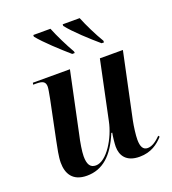

<svg xmlns="http://www.w3.org/2000/svg" viewBox="-140 -872 887 988"><g transform="rotate(-20 303.5 -378.0)"><path d="M310 -606H324L323 -615C297 -660 266 -723 249 -766H155V-757C189 -714 264 -646 310 -606ZM471 -606H484V-615C457 -660 427 -721 409 -766H316V-757C350 -713 424 -646 471 -606ZM456 10C519 10 558 -20 587 -52L582 -59C559 -36 535 -18 510 -18C485 -18 474 -38 474 -77C474 -102 480 -147 486 -177L562 -536H436L369 -217C352 -131 289 -25 229 -25C197 -25 185 -48 185 -91C185 -116 193 -166 202 -204L272 -536H69L67 -526H83C118 -526 134 -519 134 -491C134 -480 129 -455 124 -428L80 -214C73 -179 63 -133 63 -100C63 -41 89 9 168 9C254 9 315 -46 360 -155H365C361 -136 357 -97 357 -81C357 -32 383 10 456 10Z"/></g></svg>

Font: Noto Serif Display SemiCondensed SemiBold
Style: Italic
Weight: 600
Width: 4
Italic angle: -12°
Designer: Monotype Design Team
Foundry: Monotype Imaging Inc.
Version: Version 2.009